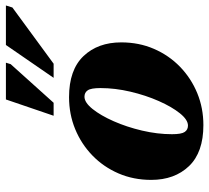

<svg xmlns="http://www.w3.org/2000/svg" viewBox="-50 -660 725 666"><g transform="rotate(-90 313.0 -327.5)"><path d="M308.5 -451Q403 -451 450.8 -401Q498.5 -351 498.5 -270Q498.5 -208.5 476 -156.5Q453.5 -104.5 413.8 -66Q374 -27.5 322.2 -6.2Q270.5 15 211.5 15Q117 15 69.2 -35Q21.5 -85 21.5 -166Q21.5 -227.5 44 -279.5Q66.5 -331.5 106.2 -370Q146 -408.5 197.8 -429.8Q249.5 -451 308.5 -451ZM210 -38.5Q230 -38.5 252.5 -66.5Q275 -94.5 295 -139.8Q315 -185 327.5 -238.2Q340 -291.5 340 -342Q340 -375 332.2 -386.2Q324.5 -397.5 310 -397.5Q290 -397.5 267.5 -369.5Q245 -341.5 225 -296.2Q205 -251 192.5 -197.8Q180 -144.5 180 -94Q180 -61 187.8 -49.8Q195.5 -38.5 210 -38.5ZM375.5 -504.5 489.5 -670H626.5L619.5 -647.5L424.5 -504.5ZM244 -504.5 300.5 -670H428L423 -653.5L289 -504.5Z"/></g></svg>

Font: Newsreader Text ExtraBold
Style: Italic
Weight: 800
Italic angle: -17°
Designer: Hugues Gentile
Foundry: Production Type
Version: Version 1.001